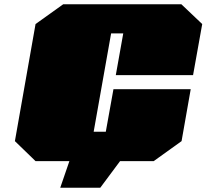

<svg xmlns="http://www.w3.org/2000/svg" viewBox="-20 -757 970 902"><path d="M263 125 306 0H147L50 -94L147 -644L277 -737H832L930 -644L887 -404H524L559 -600H502L420 -138H477L513 -338H876L833 -94L702 0H544L451 125Z"/></svg>

Font: Tomorrow Black
Style: Italic
Weight: 900
Italic angle: -10°
Designer: Tony de Marco, Monica Rizzolli
Foundry: Just in Type
Version: Version 2.002